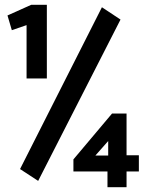

<svg xmlns="http://www.w3.org/2000/svg" viewBox="-20 -705 603 795"><path d="M90 -380H174V-685H109L11 -641L29 -580L90 -601ZM138 44 479 -624 402 -675 63 -5ZM425 70H504V5H555V-62H504V-235H444L284 -45V5H425ZM375 -61 428 -121V-61Z"/></svg>

Font: Inconsolata SemiExpanded Black
Style: Regular
Weight: 900
Width: 6
Monospace: yes
Designer: Raph Levien, Cyreal, Brenton Simpson
Foundry: Raph Levien, Cyreal, Google
Version: Version 3.100